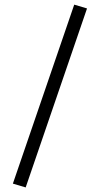

<svg xmlns="http://www.w3.org/2000/svg" viewBox="-20 -715 444 836"><path d="M303.2 -694.8 358.9 -678.2 91.8 101.1 36.1 84.5Z"/></svg>

Font: Shabnam Light FD-WOL
Style: Light-FD-WOL
Weight: 300
Foundry: DejaVu fonts team - Redesigned by Saber Rastikerdar - Based on Vazir font
Version: Version 5.0.0